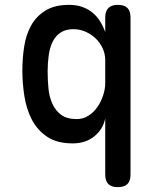

<svg xmlns="http://www.w3.org/2000/svg" viewBox="-20 -580 640 790"><path d="M465 -560Q492 -560 504.5 -547Q517 -534 517 -508V138Q517 165 504 177.5Q491 190 465 190Q439 190 426 177.5Q413 165 413 138V-93Q404 -48 368 -19Q332 10 279 10Q215 10 174.5 -17Q134 -44 111.5 -87Q89 -130 80.5 -183.5Q72 -237 72 -290Q72 -340 79.5 -388.5Q87 -437 108 -475Q129 -513 167 -536.5Q205 -560 264 -560Q295 -560 318.5 -551.5Q342 -543 360 -528.5Q378 -514 391 -493.5Q404 -473 413 -448V-508Q413 -534 426 -547Q439 -560 465 -560ZM282 -460Q251 -460 230 -446.5Q209 -433 197 -409Q185 -385 180.5 -353Q176 -321 176 -286Q176 -250 179.5 -215Q183 -180 196 -152Q209 -124 232.5 -107Q256 -90 296 -90Q322 -90 344 -104Q366 -118 381 -140Q396 -162 404.5 -188Q413 -214 413 -239V-333Q413 -358 402.5 -381Q392 -404 374 -421.5Q356 -439 332 -449.5Q308 -460 282 -460Z"/></svg>

Font: Maple Mono Normal NL Medium
Style: Regular
Weight: 500
Monospace: yes
Designer: subframe7536
Version: Version 7.000